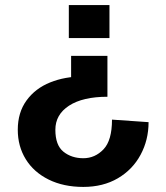

<svg xmlns="http://www.w3.org/2000/svg" viewBox="-20 -546 655 756"><path d="M198 -35Q198 26 230 51.5Q262 77 308 77Q354 77 387.5 42Q421 7 421 -75L565 -65Q565 5 533.5 63.5Q502 122 444 156Q386 190 308 190Q230 190 171.5 161Q113 132 81.5 81Q50 30 50 -35Q50 -103 84.5 -150.5Q119 -198 177.5 -221.5Q236 -245 308 -245L260 -222V-326H403V-165Q306 -165 252 -130Q198 -95 198 -35ZM411 -396H251V-526H411Z"/></svg>

Font: Uncut Sans VF
Style: Regular
Weight: 400
Designer: Kasper Nordkvist
Foundry: Uncut Type
Version: Version 1.100;FEAKit 1.0